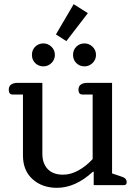

<svg xmlns="http://www.w3.org/2000/svg" viewBox="-20 -887 652 920"><path d="M248 -722 333 -867 401 -824 298 -690ZM133 -624Q133 -648 149 -663.5Q165 -679 188 -679Q210 -679 226.5 -663Q243 -647 243 -624Q243 -601 226.5 -585Q210 -569 188 -569Q165 -569 149 -584.5Q133 -600 133 -624ZM330 -624Q330 -648 346 -663.5Q362 -679 385 -679Q407 -679 423.5 -663Q440 -647 440 -624Q440 -601 423.5 -585Q407 -569 385 -569Q362 -569 346 -584.5Q330 -600 330 -624ZM90 -142V-434H41Q22 -434 22 -457Q22 -474 33.5 -482Q45 -490 65 -490H183V-150Q183 -104 208.5 -77Q234 -50 282 -50Q319 -50 356 -70.5Q393 -91 424 -125V-434H376Q356 -434 356 -457Q356 -474 367.5 -482Q379 -490 399 -490H517V-56L556 -43Q573 -38 580 -31.5Q587 -25 587 -14Q587 0 574 0H429V-64H425Q341 13 253 13Q182 13 136 -28.5Q90 -70 90 -142Z"/></svg>

Font: Maitree Medium
Style: Regular
Weight: 500
Designer: CadsonDemak Team
Foundry: CadsonDemak
Version: Version 1.000